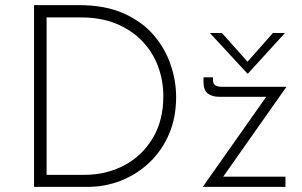

<svg xmlns="http://www.w3.org/2000/svg" viewBox="-20 -730 1180 750"><path d="M113 0V-710H288Q391 -710 463.5 -677.5Q536 -645 581 -592Q626 -539 647 -476Q668 -413 668 -351Q668 -270 640 -205.5Q612 -141 563.5 -95Q515 -49 453 -24.5Q391 0 322 0ZM162 -47H309Q395 -47 465 -84Q535 -121 576.5 -190Q618 -259 618 -354Q618 -415 597.5 -470.5Q577 -526 536 -569Q495 -612 435 -637Q375 -662 295 -662H162ZM835 -352Q809 -352 792 -364.5Q775 -377 775 -409V-428H812V-416Q812 -391 846 -391H1099L852 -40H1095V0H772L1020 -352ZM847 -601 947 -489 1046 -601H1093L948 -442H947L800 -601Z"/></svg>

Font: Synthetic Light
Style: Regular
Weight: 300
Designer: Santiago Orozco
Foundry: Typemade
Version: Version 2.000; ttfautohint (v1.8.4.7-5d5b)